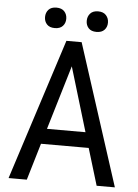

<svg xmlns="http://www.w3.org/2000/svg" viewBox="-59 -918 693 963"><g transform="rotate(5 288.0 -436.5)"><path d="M408.2 -185.5H168L112.8 0H21L250 -710.9H326.7L556.2 0H464.4ZM191.4 -262.7H385.3L288.1 -585.9ZM132.8 -820.8Q132.8 -842.8 146.2 -857.7Q159.7 -872.6 186 -872.6Q212.4 -872.6 226.1 -857.7Q239.7 -842.8 239.7 -820.8Q239.7 -798.8 226.1 -784.2Q212.4 -769.5 186 -769.5Q159.7 -769.5 146.2 -784.2Q132.8 -798.8 132.8 -820.8ZM342.8 -819.8Q342.8 -841.8 356.2 -856.9Q369.6 -872.1 396 -872.1Q422.4 -872.1 436 -856.9Q449.7 -841.8 449.7 -819.8Q449.7 -797.9 436 -783.2Q422.4 -768.6 396 -768.6Q369.6 -768.6 356.2 -783.2Q342.8 -797.9 342.8 -819.8Z"/></g></svg>

Font: Roboto Condensed
Style: Regular
Weight: 400
Designer: Google
Version: Version 2.001047; 2015